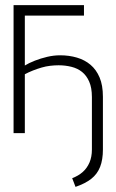

<svg xmlns="http://www.w3.org/2000/svg" viewBox="-20 -520 455 750"><path d="M215 -304Q190 -304 164.5 -298Q139 -292 116 -283Q93 -274 75 -263V-229Q92 -238 108.5 -244.5Q125 -251 142 -256Q159 -261 176 -263Q193 -265 209 -265Q235 -265 259 -259Q283 -253 300.5 -239Q318 -225 328.5 -201Q339 -177 339 -141V64Q339 93 329.5 115Q320 137 303 152Q286 167 262 176L275 210Q313 197 336.5 178.5Q360 160 371 132Q382 104 382 64V-142Q382 -187 369 -217.5Q356 -248 333.5 -267Q311 -286 280.5 -295Q250 -304 215 -304ZM33 -500V0H77V-459H308V-500Z"/></svg>

Font: Advent Pro Light
Style: Regular
Weight: 300
Version: Version 3.000